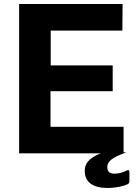

<svg xmlns="http://www.w3.org/2000/svg" viewBox="-20 -762 682 954"><path d="M401 88C401 144 444 172 514 172C558 172 597 162 615 153C621 149 623 145 623 138V95C623 84 620 80 608 86C593 93 574 101 549 101C524 101 513 90 513 68C513 41 535 21 608 -5H594V-132H231V-309H540V-437H232V-610H588L589 -742H75V0H480C417 25 401 54 401 88Z"/></svg>

Font: Cheyenne Sans
Style: Bold
Weight: 700
Designer: The Public Sans project authors (U.S. Web Design System), Libre Franklin designed by Pablo Impallari and Rodrigo Fuenzal
Foundry: The Cheyenne Sans Project Authors
Version: Version 2.007